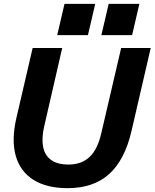

<svg xmlns="http://www.w3.org/2000/svg" viewBox="-20 -970 805 1000"><path d="M332 10Q223 10 154 -33.5Q85 -77 62 -158.5Q39 -240 65 -354L150 -720H304L210 -311Q196 -250 204.5 -205.5Q213 -161 246 -137Q279 -113 337 -113Q405 -113 447 -153Q489 -193 508 -278L611 -720H765L665 -288Q630 -137 548.5 -63.5Q467 10 332 10ZM508 -787 546 -950H706L668 -787ZM278 -787 316 -950H476L438 -787Z"/></svg>

Font: Instrument Sans
Style: Bold Italic
Weight: 700
Italic angle: -13°
Designer: Rodrigo Fuenzalida
Foundry: fragTYPE
Version: Version 1.000;gftools[0.9.28]